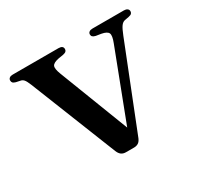

<svg xmlns="http://www.w3.org/2000/svg" viewBox="-109 -596 753 730"><g transform="rotate(-30 267.5 -230.5)"><path d="M285 5.5H249.5Q237.5 5.5 229.5 -0.5Q221.5 -6.5 216.5 -19L66 -397Q58.5 -415.5 52.8 -422.2Q47 -429 39 -430.5L20 -434.5Q11 -437 7.8 -440.8Q4.5 -444.5 4.5 -450.5Q4.5 -457.5 9.8 -461.5Q15 -465.5 24 -465.5H225Q245 -465.5 245 -450.5Q245 -444.5 241.2 -440.8Q237.5 -437 228 -435L206.5 -431.5Q182 -426.5 177.2 -415.8Q172.5 -405 183 -378L309 -51.5L287 -38L416.5 -376.5Q427.5 -404.5 422.8 -415.8Q418 -427 393.5 -431.5L371.5 -435Q362.5 -437 358.5 -440.8Q354.5 -444.5 354.5 -450.5Q354.5 -457.5 359.8 -461.5Q365 -465.5 374.5 -465.5H512.5Q521.5 -465.5 527 -461.5Q532.5 -457.5 532.5 -450.5Q532.5 -445 529 -441Q525.5 -437 515.5 -435L497 -431.5Q487.5 -429.5 480 -419.2Q472.5 -409 462.5 -383.5L317 -16.5Q311.5 -4 303.5 0.8Q295.5 5.5 285 5.5Z"/></g></svg>

Font: Fraunces 36pt
Style: Regular
Weight: 400
Version: Version 1.000;[b76b70a41]